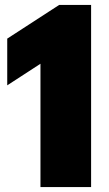

<svg xmlns="http://www.w3.org/2000/svg" viewBox="-20 -763 446 783"><path d="M145 0V-503L9.5 -415V-605.5L221.5 -743H351.5V0Z"/></svg>

Font: Encode Sans SemiCondensed SemiCondensed Black
Style: Regular
Weight: 900
Width: 4
Designer: Multiple Designers
Foundry: Impallari Type
Version: Version 3.000; ttfautohint (v1.8.3) -l 8 -r 50 -G 200 -x 14 